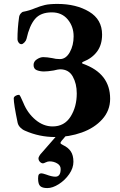

<svg xmlns="http://www.w3.org/2000/svg" viewBox="-20 -684 609 978"><path d="M108 -18Q95 -23 84 -34Q73 -45 70 -58Q50 -154 50 -183Q50 -190 58.5 -195.5Q67 -201 77 -201Q82 -201 99 -160Q120 -108 160.5 -74Q201 -40 248 -40Q308 -40 339.5 -90Q371 -140 371 -208Q371 -258 350.5 -294.5Q330 -331 286 -331Q277 -331 253 -325Q223 -320 204 -320Q184 -320 167.5 -326.5Q151 -333 151 -353Q151 -371 168 -382Q185 -393 200 -393Q219 -393 246 -388Q264 -383 285 -383Q316 -383 335.5 -418Q355 -453 355 -499Q355 -549 325 -585Q295 -621 244 -621Q187 -621 158.5 -587.5Q130 -554 115 -486Q113 -477 104.5 -468Q96 -459 89 -459Q81 -459 75 -467Q69 -475 69 -484Q69 -540 77 -595Q78 -606 85 -614.5Q92 -623 98 -624Q130 -630 158 -642Q185 -653 208.5 -658.5Q232 -664 273 -664Q368 -664 434 -624.5Q500 -585 500 -508Q500 -456 474.5 -421.5Q449 -387 403 -369Q398 -367 398 -363.5Q398 -360 403 -359Q541 -310 541 -181Q541 -121 501 -76.5Q461 -32 396.5 -9Q332 14 261 14Q180 14 108 -18ZM174 225Q174 210 178 204.5Q182 199 192 199Q197 199 215 205Q244 216 262 216Q289 216 289 177Q289 159 271.5 148.5Q254 138 233 138Q223 138 213 143Q203 148 199 148Q191 148 183.5 140.5Q176 133 176 122Q176 118 180.5 110Q185 102 192 95L282 -8H329L294 33Q288 41 288 44Q288 49 301 55Q327 67 340.5 87Q354 107 354 140Q354 172 332.5 203Q311 234 279.5 254Q248 274 221 274Q196 274 185 264Q174 254 174 225Z"/></svg>

Font: EB Garamond ExtraBold
Style: Regular
Weight: 800
Designer: Georg Duffner and Octavio Pardo
Foundry: Georg Duffner
Version: Version 1.000